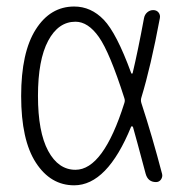

<svg xmlns="http://www.w3.org/2000/svg" viewBox="-20 -550 540 580"><path d="M208 -484.4Q156.2 -484.4 125.5 -426.8Q94.7 -369.1 94.7 -260.3Q94.7 -151.4 125.5 -94.2Q156.2 -37.1 208 -37.1Q292 -37.1 355.5 -238.3Q358.4 -246.1 355.5 -253.9Q311.5 -391.6 278.8 -438Q246.1 -484.4 208 -484.4ZM204.1 9.8Q132.8 9.8 88.4 -58.6Q43.9 -127 43.9 -259.8Q43.9 -391.6 87.9 -460.9Q131.8 -530.3 204.1 -530.3Q254.9 -530.3 293.5 -490.2Q332 -450.2 376 -330.1Q378.9 -324.2 380.9 -330.1Q396.5 -395.5 415 -495.1Q417 -505.9 424.8 -512.7Q432.6 -519.5 442.9 -519.5Q453.1 -519.5 459 -512.2Q464.8 -504.9 462.9 -495.1Q435.5 -348.6 407.2 -255.9Q404.3 -247.1 407.2 -238.3Q439.5 -139.6 469.7 -24.4Q471.7 -15.6 466.3 -7.8Q460.9 0 451.2 0Q426.8 0 419.9 -25.4Q391.6 -131.8 381.8 -166Q380.9 -168 378.9 -168.5Q377 -168.9 376 -167Q303.7 9.8 204.1 9.8Z"/></svg>

Font: Rounded Mgen+ 1m light
Style: Regular
Weight: 200
Designer: [Source Han Sans]
Ryoko NISHIZUKA  (kana & ideographs); Paul D. Hunt (Latin, Greek & Cyrillic); Wenlong ZHANG  (bopomofo
Version: Version 1.059.20150602